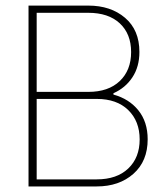

<svg xmlns="http://www.w3.org/2000/svg" viewBox="-20 -670 601 690"><path d="M387.7 -330.1V-335Q430.7 -354 455.8 -392.1Q481 -430.2 481 -483.4Q481 -562 429.4 -606Q377.9 -649.9 297.4 -649.9H82.5V0H327.6Q408.2 0 459.5 -45.4Q510.7 -90.8 510.7 -169.4Q510.7 -231.9 477.3 -273.4Q443.8 -314.9 387.7 -330.1ZM111.8 -624H297.4Q369.6 -624 410.4 -586.2Q451.2 -548.3 451.2 -482.9Q451.2 -417.5 410.4 -378.7Q369.6 -339.8 297.4 -339.8H111.8ZM111.8 -314.5H327.6Q399.9 -314.5 440.9 -274.4Q481.9 -234.4 481.9 -168.9Q481.9 -103.5 440.9 -64.5Q399.9 -25.4 327.6 -25.4H111.8Z"/></svg>

Font: Estedad-FD VF
Style: Regular
Weight: 100
Designer: Amin Abedi
Version: Version 7.3